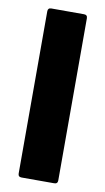

<svg xmlns="http://www.w3.org/2000/svg" viewBox="-81 -723 419 764"><g transform="rotate(10 129.0 -341.5)"><path d="M63 0Q49 0 49 -14V-669Q49 -683 63 -683H195Q209 -683 209 -669V-14Q209 0 195 0Z"/></g></svg>

Font: Sofia Sans Black
Style: Regular
Weight: 900
Designer: Botio Nikoltchev, Ani Petrova
Foundry: lettersoup
Version: Version 4.100; ttfautohint (v1.8.3)